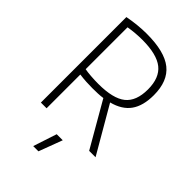

<svg xmlns="http://www.w3.org/2000/svg" viewBox="-284 -849 1167 1167"><g transform="rotate(45 300.0 -265.5)"><path d="M295 68H347L290 220H245ZM340 -288Q320 -285 297.5 -284Q275 -283 250 -283Q225 -283 197.5 -284.5Q170 -286 140 -290V0H91V-735Q133 -743 173 -747Q213 -751 251 -751Q404 -751 474.5 -694.5Q545 -638 545 -517Q545 -426 507 -372.5Q469 -319 388 -298L561 0H506ZM257 -327Q384 -327 439.5 -371.5Q495 -416 495 -517Q495 -616 438.5 -661Q382 -706 257 -706Q230 -706 199.5 -703.5Q169 -701 140 -696V-336Q160 -332 192.5 -329.5Q225 -327 257 -327Z"/></g></svg>

Font: Encode Sans Narrow
Style: ExtraLight
Weight: 200
Designer: Pablo Impallari, Andres Torresi
Foundry: Pablo Impallari, Andres Torresi
Version: Version 1.000; ttfautohint (v1.00) -l 8 -r 50 -G 200 -x 14 -